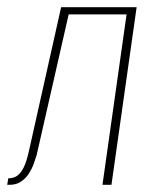

<svg xmlns="http://www.w3.org/2000/svg" viewBox="-35 -514 429 534"><path d="M-15 0 -12 -18Q2 -18 12.5 -25Q23 -32 31 -48.5Q39 -65 45 -92L135 -494H345L275 0H250L317 -474H156L67 -83Q64 -73 59 -59Q54 -45 45.5 -31.5Q37 -18 23.5 -9Q10 0 -8 0Z"/></svg>

Font: Alumni Sans SC Thin
Style: Italic
Weight: 100
Italic angle: -8°
Designer: Robert E. Leuschke
Foundry: Robert E. Leuschke
Version: Version 1.016